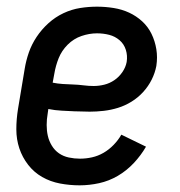

<svg xmlns="http://www.w3.org/2000/svg" viewBox="-20 -548 540 576"><path d="M219 8Q189 8 160 2.5Q131 -3 106.5 -17Q82 -31 64.5 -53.5Q47 -76 38 -103Q29 -130 29 -160Q29 -190 34 -221L54 -341Q58 -366 66.5 -390.5Q75 -415 90 -437.5Q105 -460 125.5 -478.5Q146 -497 170.5 -508.5Q195 -520 220.5 -524Q246 -528 271 -528Q296 -528 321 -524Q346 -520 367.5 -510Q389 -500 406.5 -484Q424 -468 434.5 -446.5Q445 -425 449 -400.5Q453 -376 449 -350Q445 -329 435 -309Q425 -289 409.5 -272Q394 -255 374.5 -243Q355 -231 334 -224.5Q313 -218 291.5 -215.5Q270 -213 249 -213Q238 -213 228 -213.5Q218 -214 207 -214H205Q185 -215 165 -216Q145 -217 125 -221L123 -207Q120 -190 120 -173Q120 -156 123.5 -140.5Q127 -125 135.5 -111Q144 -97 157 -88Q170 -79 186.5 -75.5Q203 -72 220 -72Q238 -72 256 -76Q274 -80 290.5 -89.5Q307 -99 321 -113.5Q335 -128 344 -144L418 -108Q403 -82 381.5 -59Q360 -36 333.5 -20.5Q307 -5 277.5 1.5Q248 8 219 8ZM261 -290Q277 -290 293 -294Q309 -298 323 -307.5Q337 -317 347 -331.5Q357 -346 360 -362Q363 -381 357.5 -398.5Q352 -416 338.5 -427.5Q325 -439 307.5 -443.5Q290 -448 271 -448Q248 -448 224.5 -440Q201 -432 183 -414Q165 -396 156 -373.5Q147 -351 143 -327L138 -300Q153 -297 168.5 -296Q184 -295 199.5 -294.5Q215 -294 230.5 -292Q246 -290 261 -290Z"/></svg>

Font: Iosevka SS18 Medium
Style: Italic
Weight: 500
Italic angle: -9°
Monospace: yes
Designer: Belleve Invis
Foundry: Belleve Invis
Version: Version 25.1.1; ttfautohint (v1.8.4)